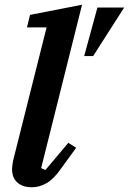

<svg xmlns="http://www.w3.org/2000/svg" viewBox="-20 -780 545 812"><path d="M392 -748H505L374 -543H336ZM115 12Q92 12 76 5.5Q60 -1 50 -11.5Q40 -22 35.5 -35Q31 -48 31 -62Q31 -74 33.5 -89Q36 -104 39 -115L177 -664H94L107 -717L327 -760L154 -69L172 -61L269 -176L302 -155L241 -71Q209 -24 178 -6Q147 12 115 12Z"/></svg>

Font: IBM Plex Serif SemiBold
Style: Italic
Weight: 600
Italic angle: -14°
Designer: Mike Abbink, Paul van der Laan, Pieter van Rosmalen
Foundry: Bold Monday
Version: Version 2.5